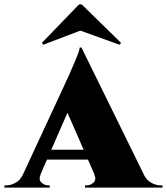

<svg xmlns="http://www.w3.org/2000/svg" viewBox="-62 -852 758 872"><path d="M308 -636 618 -5H391L222 -391ZM123 -61Q112 -36 126 -23Q140 -10 157 -10H164V0H-42V-10Q-42 -10 -38 -10Q-34 -10 -34 -10Q-14 -10 8 -21.5Q30 -33 43 -61ZM308 -636 307 -483 97 -3H16L248 -503Q252 -513 260 -530.5Q268 -548 276.5 -568.5Q285 -589 292 -607Q299 -625 300 -636ZM375 -172V-127H126V-172ZM366 -61H590Q604 -33 626 -21.5Q648 -10 668 -10Q668 -10 672 -10Q676 -10 676 -10V0H324V-10H332Q349 -10 363 -23Q377 -36 366 -61ZM128 -657 135 -649 303 -713 480 -649 488 -657 309 -832H297Z"/></svg>

Font: Cinzel Black
Style: Regular
Weight: 900
Designer: Natanael Gama
Version: Version 2.000